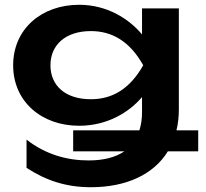

<svg xmlns="http://www.w3.org/2000/svg" viewBox="-20 -603 863 803"><path d="M311 -77C427 -77 519 -132 574 -197V-133C574 -105 570 -80 563 -58H286V30H500C463 55 413 68 351 68C262 68 172 44 91 -19V99C174 153 258 180 360 180C506 180 622 128 682 30H809V-58H718C725 -86 728 -115 728 -147V-568H574V-459C519 -525 427 -583 311 -583C154 -583 35 -482 35 -330C35 -178 154 -77 311 -77ZM360 -188C252 -188 191 -246 191 -330C191 -415 254 -473 360 -473C449 -473 523 -430 579 -330C523 -231 450 -188 360 -188Z"/></svg>

Font: Bounded Med
Style: Regular
Weight: 500
Designer: Vlad Churkin
Version: Version 3.0